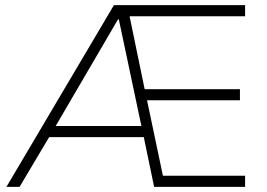

<svg xmlns="http://www.w3.org/2000/svg" viewBox="-20 -725 1035 745"><path d="M5 0 422 -705H931V-662H466L477 -690L544 -366L521 -379H911V-336H529L548 -348L617 -20L593 -43H931V0H578L535 -207L555 -193H157L179 -207L56 0ZM438 -650 189 -224 173 -236H537L531 -225L441 -650Z"/></svg>

Font: Nunito Sans 10pt ExtraLight
Style: Regular
Weight: 250
Designer: Vernon Adams
Foundry: Vernon Adams
Version: Version 3.101;gftools[0.9.27]